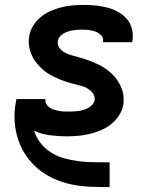

<svg xmlns="http://www.w3.org/2000/svg" viewBox="-20 -548 640 783"><path d="M426 215Q387 215 348 213.5Q309 212 271 204Q233 196 199 180.5Q165 165 137 142Q109 119 88 89Q67 59 55 24Q43 -11 40 -49.5Q37 -88 44 -128L47 -144H166L165 -143Q164 -132 169 -123.5Q174 -115 182 -109.5Q190 -104 199.5 -101Q209 -98 219 -96Q229 -94 239.5 -93.5Q250 -93 260 -93Q270 -93 280 -93.5Q290 -94 300.5 -95.5Q311 -97 321 -100Q331 -103 340 -108Q349 -113 356.5 -121Q364 -129 366 -139Q368 -155 359 -167Q350 -179 338 -186.5Q326 -194 311 -198Q296 -202 281.5 -205.5Q267 -209 253 -213.5Q239 -218 225.5 -223.5Q212 -229 199 -235.5Q186 -242 173.5 -250Q161 -258 151 -267.5Q141 -277 131.5 -288Q122 -299 115 -312Q108 -325 103.5 -339Q99 -353 97.5 -368Q96 -383 99 -399Q102 -421 114.5 -442Q127 -463 146 -478.5Q165 -494 187 -503.5Q209 -513 231.5 -518.5Q254 -524 276.5 -526Q299 -528 321 -528Q346 -528 370.5 -525.5Q395 -523 418 -517Q441 -511 461.5 -499.5Q482 -488 497 -471Q512 -454 518 -430.5Q524 -407 520 -382L519 -376H400V-377Q403 -392 393 -403Q383 -414 370 -419Q357 -424 342.5 -425.5Q328 -427 313 -427Q299 -427 285 -425.5Q271 -424 257 -419.5Q243 -415 230.5 -405Q218 -395 216 -382Q213 -366 222 -353.5Q231 -341 243.5 -334Q256 -327 270.5 -323Q285 -319 299.5 -315Q314 -311 328 -306.5Q342 -302 355.5 -296.5Q369 -291 382.5 -284.5Q396 -278 407.5 -270Q419 -262 430 -252.5Q441 -243 450 -232Q459 -221 466 -208.5Q473 -196 478 -182Q483 -168 484 -152.5Q485 -137 483 -122Q479 -99 465.5 -77.5Q452 -56 432.5 -41Q413 -26 390.5 -16.5Q368 -7 344.5 -1.5Q321 4 298 6Q275 8 252 8Q217 8 183 3.5Q149 -1 119 -15Q128 13 145.5 35.5Q163 58 187.5 73.5Q212 89 240 97Q268 105 298 109Q328 113 359 113.5Q390 114 421 114H427V215Z"/></svg>

Font: Iosevka Aile Oblique
Style: Bold
Weight: 700
Italic angle: -9°
Designer: Belleve Invis
Foundry: Belleve Invis
Version: Version 31.1.0; ttfautohint (v1.8.4)